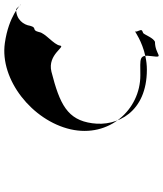

<svg xmlns="http://www.w3.org/2000/svg" viewBox="44 -886 726 853"><g transform="rotate(-90 406.5 -460.0)"><path d="M523 -170C334 -170 269 -302 285 -413C300 -523 369 -557 514 -594C591 -613 626 -528 630 -556C634 -584 686 -621 690 -649C699 -685 709 -655 718 -689C722 -717 745 -751 792 -751C800 -744 813 -727 813 -730C813 -730 761 -784 641 -801C478 -824 297 -679 258 -509C219 -337 346 -199 498 -199C574 -199 591 -207 583 -148C575 -89 589 -134 647 -134C665 -143 675 -174 685 -186C704 -193 700 -194 693 -214C689 -226 702 -226 680 -215C670 -209 605 -170 523 -170Z"/></g></svg>

Font: Hussar Przerywany
Style: Obl
Weight: 400
Foundry: Cannot Into Space Fonts
Version: Version 0.982